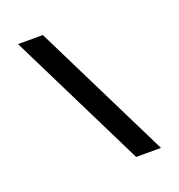

<svg xmlns="http://www.w3.org/2000/svg" viewBox="-119 -731 786 843"><g transform="rotate(-20 274.0 -309.5)"><path d="M375 12 57 -631H173L491 12Z"/></g></svg>

Font: Pixelify Sans
Style: Bold
Weight: 700
Designer: Stefie Justprince
Foundry: Typecalism Foundryline
Version: Version 1.000